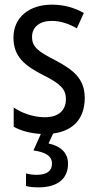

<svg xmlns="http://www.w3.org/2000/svg" viewBox="-20 -567 421 827"><path d="M273 138C273 91 241 62 189 51L209 8C295 -3 345 -56 345 -145C345 -228 296 -266 219 -307C144 -345 118 -365 118 -408C118 -450 150 -477 203 -477C241 -477 278 -464 311 -445L341 -511C300 -534 255 -547 204 -547C105 -547 38 -492 38 -405C38 -321 89 -283 167 -243C240 -207 264 -182 264 -141C264 -92 233 -62 173 -62C123 -62 72 -81 39 -104V-21C68 -5 107 7 156 10L124 81C173 88 204 103 204 138C204 168 183 186 138 186C122 186 105 184 92 180V234C104 238 123 240 146 240C227 240 273 204 273 138Z"/></svg>

Font: Noto Sans Khmer Condensed
Style: Regular
Weight: 400
Width: 3
Designer: Danh Hong and the Monotype Design Team
Foundry: Monotype Imaging Inc.
Version: Version 2.004